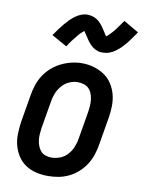

<svg xmlns="http://www.w3.org/2000/svg" viewBox="-87 -832 678 901"><g transform="rotate(10 252.0 -381.5)"><path d="M204 8Q175 8 147.5 1.5Q120 -5 97.5 -20Q75 -35 60 -58Q45 -81 38 -108Q31 -135 32 -164Q33 -193 37 -221L59 -351Q63 -376 71 -400.5Q79 -425 93.5 -447.5Q108 -470 128.5 -488Q149 -506 172.5 -517.5Q196 -529 221 -535Q246 -541 272 -541Q301 -541 328 -533Q355 -525 377.5 -510Q400 -495 415 -472Q430 -449 437 -422.5Q444 -396 443.5 -366.5Q443 -337 438 -309L416 -179Q412 -154 404 -129.5Q396 -105 381.5 -82.5Q367 -60 347 -42Q327 -24 303 -12.5Q279 -1 254 3.5Q229 8 204 8ZM206 -80Q227 -80 248 -88.5Q269 -97 283.5 -114Q298 -131 306 -151.5Q314 -172 317 -193L339 -323Q341 -338 342 -352.5Q343 -367 341 -381.5Q339 -396 334 -409Q329 -422 319.5 -431.5Q310 -441 296 -445.5Q282 -450 267 -450Q246 -450 226 -441Q206 -432 191.5 -415Q177 -398 169 -378Q161 -358 158 -337L136 -207Q134 -192 133 -177.5Q132 -163 134 -149Q136 -135 141 -122Q146 -109 155 -99Q164 -89 177.5 -84.5Q191 -80 206 -80ZM184 -606 111 -647Q123 -665 134 -679.5Q145 -694 155 -706Q165 -718 175 -728Q185 -738 198 -748Q211 -758 226.5 -764Q242 -770 257 -770Q263 -770 268 -769Q273 -768 278 -767Q283 -766 288 -764Q293 -762 297.5 -759.5Q302 -757 306 -754Q310 -751 313.5 -748Q317 -745 321 -740.5Q325 -736 328 -732Q331 -728 334 -724Q337 -720 339 -716.5Q341 -713 344 -709Q347 -705 349.5 -700.5Q352 -696 355 -691.5Q358 -687 360 -685Q364 -687 369.5 -692.5Q375 -698 378.5 -701.5Q382 -705 385.5 -709Q389 -713 393.5 -718Q398 -723 402 -729Q406 -735 411 -741.5Q416 -748 421 -755.5Q426 -763 432 -771L504 -729Q492 -712 481.5 -697Q471 -682 461 -670Q451 -658 441 -648Q431 -638 417.5 -628Q404 -618 389 -612.5Q374 -607 358 -607Q352 -607 345.5 -607.5Q339 -608 333.5 -610Q328 -612 322.5 -614.5Q317 -617 312 -620.5Q307 -624 303 -627.5Q299 -631 294.5 -636Q290 -641 286.5 -645.5Q283 -650 280 -654.5Q277 -659 274 -663.5Q271 -668 267 -674Q263 -680 260 -684.5Q257 -689 255 -692Q251 -689 245.5 -684Q240 -679 236.5 -675.5Q233 -672 229.5 -667.5Q226 -663 222 -658Q218 -653 213.5 -647.5Q209 -642 204 -635.5Q199 -629 194 -621.5Q189 -614 184 -606Z"/></g></svg>

Font: Iosevka Slab Semibold
Style: Italic
Weight: 600
Italic angle: -9°
Monospace: yes
Designer: Belleve Invis
Foundry: Belleve Invis
Version: Version 11.1.1; ttfautohint (v1.8.3)